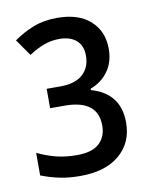

<svg xmlns="http://www.w3.org/2000/svg" viewBox="-60 -903 412 536"><g transform="rotate(-10 146.5 -635.0)"><path d="M126 -412Q93 -412 67 -417.5Q41 -423 15 -433V-497Q40 -485 66.5 -478Q93 -471 126 -471Q170 -471 190 -490Q210 -509 210 -540Q210 -613 116 -613H75V-668H115Q156 -668 177.5 -687.5Q199 -707 199 -740Q199 -769 181.5 -784Q164 -799 134 -799Q110 -799 89 -791Q68 -783 47 -769L14 -816Q41 -835 70.5 -846.5Q100 -858 138 -858Q198 -858 231.5 -828Q265 -798 265 -748Q265 -711 246.5 -685Q228 -659 196 -647V-643Q277 -620 277 -537Q277 -480 237 -446Q197 -412 126 -412Z"/></g></svg>

Font: Noto Sans Tamil UI Condensed
Style: Regular
Weight: 400
Width: 3
Designer: Jelle Bosma - Monotype Design Team
Foundry: Monotype Imaging Inc.
Version: Version 2.004